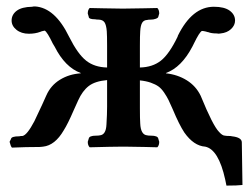

<svg xmlns="http://www.w3.org/2000/svg" viewBox="-20 -457 774 597"><path d="M618.2 -1Q582.5 -3.4 553.2 -44.9Q537.1 -69.3 517.1 -117.2Q508.8 -136.2 503.9 -146.2Q499 -156.2 490.5 -168.9Q481.9 -181.6 472.7 -188.2Q463.4 -194.8 448.7 -200Q434.1 -205.1 415 -207V-120.1Q415 -87.4 416 -73.2Q417.5 -37.6 438 -36.1Q440.9 -35.2 449.2 -35.2Q470.7 -35.2 472.2 -25.9Q472.7 -24.4 473.6 -21Q474.6 -17.6 475.1 -16.1Q475.1 -4.9 469.2 1L431.6 0Q393.6 -1 370.1 -1H358.9Q343.3 -1 320.1 -0.5Q296.9 0 278.8 0.5Q260.7 1 258.8 1Q252.9 -4.9 252.9 -16.1Q253.4 -17.6 254.4 -21Q255.4 -24.4 255.9 -25.9Q257.3 -35.2 278.8 -35.2Q286.1 -35.2 290 -36.1Q309.6 -37.6 311 -69.8Q313 -102.1 313 -125V-208Q275.4 -204.6 255.9 -189.5Q236.3 -174.3 223.1 -145Q218.8 -136.2 209 -113.8Q190.9 -71.8 178.2 -51.8Q150.9 -4.9 113.8 -1Q112.8 -1 109.1 -0.5Q105.5 0 103 0Q61 0 17.1 2Q13.2 -2 9.8 -16.1Q10.3 -17.6 12 -20.5Q13.7 -23.4 14.2 -24.9Q15.1 -33.2 40 -33.2Q43 -34.2 49.8 -34.2Q64 -36.6 86.9 -80.1Q117.7 -145 124 -160.2Q137.7 -191.4 166.3 -209Q194.8 -226.6 231 -229V-230Q182.1 -248 149.9 -312Q146 -317.9 144 -321.8Q127 -357.4 119.1 -361.8Q108.4 -359.9 105 -357.9Q89.4 -352.1 69.8 -352.1Q46.4 -352.1 31.2 -364.3Q16.1 -376.5 16.1 -393.1Q16.1 -411.6 32 -423.6Q47.9 -435.5 80.1 -436Q83 -437 88.9 -437Q150.9 -433.1 194.8 -342.8Q221.7 -289.1 247.6 -268.6Q273.4 -248 313 -247.1V-314.9Q313 -346.7 312 -359.9Q310.5 -378.9 305.2 -387.2Q299.8 -395.5 287.1 -396Q279.8 -396 275.9 -397Q255.9 -397 255.9 -404.8Q254.4 -409.2 252.9 -415Q252.9 -426.3 258.8 -432.1Q259.3 -432.1 299.8 -431.2Q340.3 -430.2 361.8 -430.2Q385.3 -430.2 427.2 -431.2L469.2 -432.1Q475.1 -426.3 475.1 -415Q473.6 -409.2 472.2 -404.8Q471.7 -401.4 464.6 -398.7Q457.5 -396 449.2 -396Q440.9 -396 438 -395Q426.8 -394.5 421.9 -386Q417 -377.4 416 -359.9Q415 -346.7 415 -314.9V-247.1Q454.6 -248 480.5 -268.6Q506.3 -289.1 532.2 -342.8L533.2 -346.2Q577.6 -436 645 -436Q677.7 -436 694.3 -423.8Q710.9 -411.6 710.9 -393.1Q710.9 -378.4 698.5 -366.7Q686 -355 666 -353Q660.2 -351.6 653.8 -353Q637.2 -353 627.9 -356.9Q626 -356.9 620.1 -358.9Q612.3 -360.8 607.9 -360.8Q600.6 -357.9 583 -321.8Q582 -320.3 580.6 -316.9Q579.1 -313.5 578.1 -312Q544.4 -247.6 496.1 -230V-229Q532.2 -225.1 560.8 -207.3Q589.4 -189.5 604 -159.2Q642.1 -65.9 661.1 -46.9Q671.4 -35.2 679.2 -35.2Q684.1 -34.2 692.9 -34.2Q698.2 -34.2 701.2 -33.2Q731.9 -29.8 731.9 -14.2L733.9 118.2Q717.8 120.1 684.1 120.1Q683.6 116.2 681.9 109.4Q680.2 102.5 680.2 101.1Q659.7 7.8 618.2 -1Z"/></svg>

Font: Common Serif SemiBold
Style: Regular
Weight: 600
Designer: Philipp H. Poll, Khaled Hosny
Foundry: Stefan Peev, Context Ltd.
Version: Version 1.026